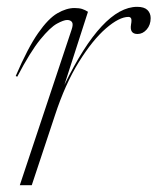

<svg xmlns="http://www.w3.org/2000/svg" viewBox="-20 -542 461 562"><path d="M189.5 -455Q195 -471 190.8 -477.2Q186.5 -483.5 176.5 -483.5Q166.5 -483.5 146.8 -472.8Q127 -462 98 -426.5Q69 -391 30.5 -317.5L26 -319.5Q61.5 -402 91.5 -445Q121.5 -488 148 -503.2Q174.5 -518.5 198 -518.5Q211.5 -518.5 220.2 -515.8Q229 -513 237.5 -507.5L168.5 -293.5Q280 -522 381.5 -522Q402 -522 411.5 -512.8Q421 -503.5 421 -489Q421 -469 409.5 -455.8Q398 -442.5 382.5 -442.5Q359 -442.5 363.5 -470Q366 -483.5 363.8 -488Q361.5 -492.5 356 -492.5Q329 -492.5 290 -458.8Q251 -425 211 -360.8Q171 -296.5 141 -205L73 0H38Z"/></svg>

Font: Newsreader 72pt ExtraLight
Style: Italic
Weight: 275
Italic angle: -17°
Designer: Hugues Gentile
Foundry: Production Type
Version: Version 1.003; ttfautohint (v1.8.3)